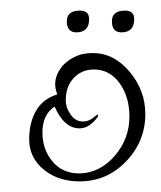

<svg xmlns="http://www.w3.org/2000/svg" viewBox="-20 -361 303 362"><path d="M130 -19Q91 -19 64 -40Q35 -63 35 -98Q35 -131 49 -154Q62 -175 88 -183Q84 -194 84 -202Q84 -220 98 -237Q113 -253 135 -259Q140 -260 145 -260.5Q150 -261 155 -261Q195 -261 225 -225Q254 -190 254 -146Q254 -94 217 -56Q181 -19 130 -19ZM130 -34Q169 -35 197 -68Q224 -100 224 -141Q224 -177 207 -202Q188 -230 157 -230Q135 -230 120 -215Q104 -199 104 -172Q104 -158 112 -147Q121 -132 136 -132H138Q149 -132 162 -144L164 -145L165 -144Q165 -141 163 -139Q148 -119 130 -119Q101 -119 83 -160Q60 -145 60 -111Q60 -81 77 -59Q96 -34 130 -34ZM209 -300Q191 -300 191 -321Q191 -341 216 -341Q233 -341 233 -325Q233 -300 209 -300ZM124 -300Q106 -300 106 -321Q106 -341 131 -341Q148 -341 148 -325Q148 -300 124 -300Z"/></svg>

Font: Puppies Play
Style: Regular
Weight: 400
Designer: Robert E. Leuschke
Foundry: Robert E. Leuschke
Version: Version 1.010; ttfautohint (v1.8.3)